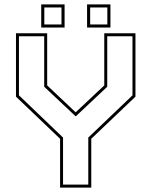

<svg xmlns="http://www.w3.org/2000/svg" viewBox="-20 -851 687 871"><path d="M252.5 0V-221.5L52.5 -412.5V-700H194V-463.5L328 -337H318.5L453 -463.5V-700H594.5V-412.5L394 -221.5V0ZM266 -13.5H380.5V-227L581 -418.5V-686.5H466.5V-457.5L324 -323.5H323L180.5 -457.5V-686.5H66V-418.5L266 -227ZM375 -726V-831H481V-726ZM167 -726V-831H273V-726ZM181 -740H259V-817H181ZM389 -740H467V-817H389Z"/></svg>

Font: Tourney Thin
Style: Regular
Weight: 100
Designer: Tyler Finck
Foundry: Etcetera Type Co
Version: Version 1.015